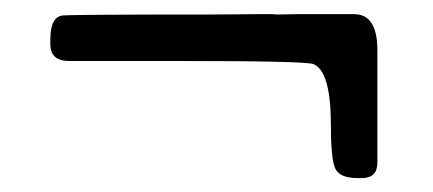

<svg xmlns="http://www.w3.org/2000/svg" viewBox="-20 -390 609 270"><path d="M510.7 -319.3V-161.6Q510.7 -139.6 489.3 -139.6H482.9Q456.5 -139.6 450.9 -154.3Q445.3 -168.9 445.3 -213.9Q445.3 -289.6 420.9 -299.8Q410.6 -304.2 234.9 -304.2H77.6Q50.8 -304.2 50.8 -327.6V-334.5Q50.8 -366.2 67.9 -368.2Q80.6 -369.6 280.3 -369.6L342.3 -370.1H362.8L370.1 -369.6L397.9 -370.1H478Q510.7 -370.1 510.7 -319.3Z"/></svg>

Font: Averia Serif Libre
Style: Regular
Weight: 400
Version: Version 1.002